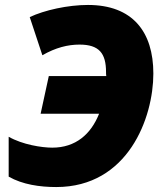

<svg xmlns="http://www.w3.org/2000/svg" viewBox="-20 -745 668 775"><path d="M207 10C497 10 599 -270 599 -448C599 -617 515 -725 335 -725C254 -725 159 -704 100 -676L151 -522C205 -553 254 -565 301 -565C380 -565 408 -530 408 -454C408 -449 408 -443 409 -438H177L144 -286H380C347 -203 285 -149 191 -149C149 -149 71 -161 15 -193V-32C71 0 141 10 207 10Z"/></svg>

Font: Noto Sans UI Black
Style: Italic
Weight: 900
Italic angle: -372°
Designer: Monotype Design Team
Foundry: Monotype Imaging Inc.
Version: Version 1.901